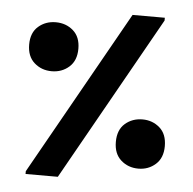

<svg xmlns="http://www.w3.org/2000/svg" viewBox="-52 -772 830 824"><g transform="rotate(5 363.5 -360.0)"><path d="M88 -12 486 -720H625V-708L227 0H88ZM161 -449Q117 -449 86 -476.5Q55 -504 55 -555Q55 -606 86 -633Q117 -660 161 -660Q205 -660 236 -633Q267 -606 267 -555Q267 -504 236 -476.5Q205 -449 161 -449ZM462 -171Q462 -223 493 -250Q524 -277 568 -277Q611 -277 642 -250Q673 -223 673 -171Q673 -120 642 -92.5Q611 -65 568 -65Q524 -65 493 -92.5Q462 -120 462 -171Z"/></g></svg>

Font: Kufam ExtraBold
Style: Italic
Weight: 800
Italic angle: -11°
Designer: Artur Schmal
Foundry: Original Type
Version: Version 1.301; ttfautohint (v1.8.3)